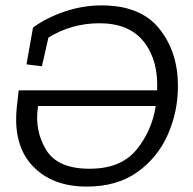

<svg xmlns="http://www.w3.org/2000/svg" viewBox="-20 -680 712 710"><path d="M135 -435 78 -442 102 -578Q151 -614 218 -637Q285 -660 357 -660Q500 -660 569 -574Q638 -488 638 -362Q638 -266 600 -181Q562 -96 487 -43Q412 10 301 10Q172 10 100 -67Q28 -144 42 -282L49 -346H561Q566 -457 512 -525.5Q458 -594 348 -594Q245 -594 159 -541ZM556 -288H121L120 -282Q108 -196 150.5 -126Q193 -56 311 -56Q426 -56 483.5 -125Q541 -194 556 -288Z"/></svg>

Font: Zilla Slab
Style: Italic
Weight: 400
Italic angle: -6°
Designer: Typotheque.com
Foundry: Typotheque type foundry
Version: Version 1.1; 2017; ttfautohint (v1.6)